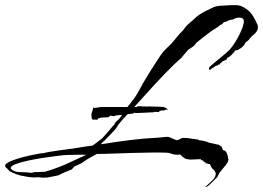

<svg xmlns="http://www.w3.org/2000/svg" viewBox="-150 -603 1030 752"><path d="M653 129 662 122Q669 115 677.5 107.5Q686 100 690 93Q695 85 695 79Q695 70 688.5 64Q682 58 677 51Q676 49 675 46Q674 43 672 40L654 36L656 33H655Q650 33 646 27.5Q642 22 637 25Q637 22 639 21Q629 20 619 21Q609 22 599 22Q595 22 590 21.5Q585 21 580 20Q573 18 566.5 12Q560 6 555 2Q552 3 549 3Q546 3 544 3Q531 3 521.5 -1Q512 -5 501 -5Q480 -6 445 -5.5Q410 -5 369.5 -4Q329 -3 292 -1.5Q255 0 229 0L211 10Q190 21 179 29.5Q168 38 146 47Q141 48 135.5 55.5Q130 63 125 63Q102 72 94 76Q86 80 82.5 82Q79 84 70 85.5Q61 87 37 92Q33 93 29 92.5Q25 92 20 93L-1 91H-4Q-6 92 -14 92Q-23 92 -35 90.5Q-47 89 -51 88L-60 86Q-63 86 -65.5 85.5Q-68 85 -71 84Q-79 82 -86 79.5Q-93 77 -101 73L-113 67Q-114 65 -117.5 62Q-121 59 -124 55Q-128 54 -130 47V46Q-130 39 -115 31.5Q-100 24 -78 17.5Q-56 11 -33.5 6Q-11 1 4.5 -1.5Q20 -4 21 -3Q26 -5 42.5 -8Q59 -11 78.5 -13.5Q98 -16 114.5 -18.5Q131 -21 135 -21Q152 -24 174 -27.5Q196 -31 213 -33Q221 -39 231 -46.5Q241 -54 250 -61Q269 -81 290 -107L298 -115V-116Q298 -119 304 -125.5Q310 -132 312 -133Q316 -136 320 -141.5Q324 -147 328 -153L304 -151Q301 -148 297 -148Q292 -148 286.5 -149.5Q281 -151 278 -146Q277 -144 271 -143.5Q265 -143 259 -143Q253 -143 247.5 -142.5Q242 -142 240 -140H239Q238 -140 238.5 -140.5Q239 -141 238 -141Q236 -141 234 -137.5Q232 -134 230 -134Q230 -134 223 -134.5Q216 -135 215 -134L210 -137Q209 -142 208.5 -146.5Q208 -151 208 -156L216 -183Q218 -182 218 -181Q218 -180 219 -180Q221 -180 233.5 -182Q246 -184 247 -184H349Q380 -220 395.5 -250Q411 -280 427 -305L430 -310Q434 -317 444 -332.5Q454 -348 464 -363.5Q474 -379 478 -385Q490 -402 496.5 -408Q503 -414 518 -429Q521 -431 528.5 -440.5Q536 -450 544 -459.5Q552 -469 554 -471Q569 -485 574 -493.5Q579 -502 595 -515Q605 -523 612.5 -530.5Q620 -538 630 -545Q644 -554 658 -561Q672 -568 687 -575Q696 -579 713.5 -580.5Q731 -582 748.5 -582.5Q766 -583 774 -583Q785 -583 794 -579.5Q803 -576 813 -569Q830 -558 840.5 -541Q851 -524 858 -507Q860 -504 860 -501Q860 -498 860 -496Q860 -487 855 -479.5Q850 -472 843 -467Q834 -460 828 -451.5Q822 -443 811 -436Q808 -426 794.5 -415.5Q781 -405 769 -405L770 -403Q765 -398 758.5 -390Q752 -382 745 -379L741 -377Q740 -377 739 -374.5Q738 -372 738 -371V-370Q734 -369 730.5 -366.5Q727 -364 722 -364Q720 -358 716 -358Q715 -356 712.5 -354.5Q710 -353 711 -350H710L706 -351Q705 -347 701 -346.5Q697 -346 693 -344Q692 -343 688 -340Q684 -337 683 -337H682Q676 -330 671 -330Q668 -330 668 -333Q668 -337 672 -342Q690 -358 710.5 -374.5Q731 -391 748 -407Q757 -416 769 -434.5Q781 -453 791 -474Q801 -495 804 -511Q805 -514 805 -520Q805 -534 788 -534Q776 -534 768 -529.5Q760 -525 750 -525L733 -517Q726 -517 722.5 -511.5Q719 -506 711 -505Q710 -501 695 -492Q680 -483 675 -479Q661 -469 647 -458Q633 -447 620 -436L609 -423Q604 -419 598.5 -415.5Q593 -412 588 -409Q587 -408 581 -401Q575 -394 569 -387Q563 -380 563 -379Q534 -354 495 -313.5Q456 -273 424 -237L376 -184H386V-185Q386 -187 395 -187Q405 -187 418 -186Q431 -185 432 -186H437Q445 -186 454 -185.5Q463 -185 471 -185Q476 -185 482 -184.5Q488 -184 492 -184Q493 -184 493.5 -183Q494 -182 495 -182Q499 -182 504 -177Q509 -172 506 -172Q505 -172 505 -173Q505 -174 503 -174Q502 -174 498 -172.5Q494 -171 491 -171Q490 -170 490 -168Q489 -168 488.5 -169.5Q488 -171 487 -171Q486 -171 482 -170Q478 -169 474 -168Q474 -165 473 -164Q469 -164 462.5 -164.5Q456 -165 456 -165L451 -163Q451 -163 443.5 -163Q436 -163 425 -162Q425 -162 414 -161.5Q403 -161 392 -160.5Q381 -160 381 -160Q380 -160 379 -161Q378 -162 377 -162L376 -161Q375 -161 373.5 -159.5Q372 -158 370 -158L350 -156Q340 -146 331 -135.5Q322 -125 313 -114Q306 -100 290.5 -84.5Q275 -69 259 -52Q251 -46 245 -38Q301 -47 356.5 -54Q412 -61 470 -64Q475 -64 486.5 -65.5Q498 -67 506 -67Q513 -67 515 -65L541 -54H542Q548 -54 555 -58.5Q562 -63 569 -63Q578 -63 587.5 -62Q597 -61 606 -59Q612 -58 619.5 -57.5Q627 -57 631 -53Q637 -54 652 -50Q667 -46 669 -44L706 -36Q709 -35 711.5 -32.5Q714 -30 718 -29L723 -16L725 -14Q733 -15 738 -3.5Q743 8 743 13V19H744Q746 20 744.5 23Q743 26 743 28Q743 32 735.5 42Q728 52 719.5 61.5Q711 71 708 77L701 91Q694 97 681.5 110Q669 123 661 128ZM-28 74 -8 70 -6 72Q-2 70 8 70.5Q18 71 19 69Q20 70 21 70Q22 70 22 71Q56 61 80.5 51.5Q105 42 129 30.5Q153 19 184 5L188 3Q186 3 161.5 3Q137 3 111 4Q104 4 80 7Q56 10 24.5 14.5Q-7 19 -37.5 25.5Q-68 32 -88 39.5Q-108 47 -108 55Q-108 59 -100 64Q-88 71 -74.5 71Q-61 71 -45 72Z"/></svg>

Font: Cherish
Style: Regular
Weight: 400
Designer: Robert E. Leuschke
Foundry: Robert E. Leuschke
Version: Version 1.005